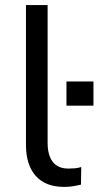

<svg xmlns="http://www.w3.org/2000/svg" viewBox="-20 -725 387 754"><path d="M232 9Q159 9 120.5 -34Q82 -77 82 -156V-705H167V-163Q167 -131 176.5 -108Q186 -85 204 -74Q222 -63 248 -63Q261 -63 273.5 -64Q286 -65 299 -69L298 0Q282 4 266 6.5Q250 9 232 9ZM241 -310V-405H347V-310Z"/></svg>

Font: Nunito Sans 10pt
Style: Regular
Weight: 400
Designer: Vernon Adams
Foundry: Vernon Adams
Version: Version 3.101;gftools[0.9.27]